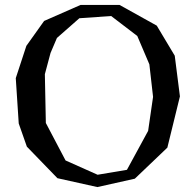

<svg xmlns="http://www.w3.org/2000/svg" viewBox="-20 -735 793 779"><path d="M465 -715 616 -631 689 -509 710 -344 659 -136 527 -10 375 24 213 -12 89 -140 56 -234 44 -418 87 -549 159 -650 307 -715ZM376 -26 495 -46 581 -204 601 -342 586 -474 537 -589 431 -670 302 -661 211 -581 185 -520 162 -434 166 -236 246 -84Z"/></svg>

Font: Alike Angular
Style: Regular
Weight: 400
Designer: Sveta Sebyakina
Foundry: Cyreal (www.cyreal.org)
Version: Version 1.300; ttfautohint (v1.8.4.7-5d5b)